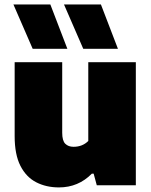

<svg xmlns="http://www.w3.org/2000/svg" viewBox="-20 -828 676 858"><path d="M243.5 9.5Q186.5 9.5 141.8 -13.5Q97 -36.5 71.2 -87Q45.5 -137.5 45.5 -219.5V-550H258V-235Q258 -199 271.8 -185.5Q285.5 -172 308.5 -172Q348.5 -172 374.5 -198V-550H587V0H412.5L398.5 -52H390.5Q330 9.5 243.5 9.5ZM352 -610 266 -808H431L507 -610ZM126 -610 40 -808H205L281 -610Z"/></svg>

Font: Encode Sans Black
Style: Regular
Weight: 900
Designer: Multiple Designers
Foundry: Impallari Type
Version: Version 3.002; ttfautohint (v1.8.3) -l 8 -r 50 -G 200 -x 14 